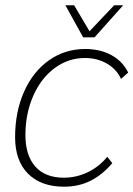

<svg xmlns="http://www.w3.org/2000/svg" viewBox="-20 -695 504 725"><path d="M37 -177Q37 -272 70.5 -348Q104 -424 164.5 -467Q225 -510 302 -510Q358 -510 400.5 -487Q443 -464 464 -421L437 -397Q420 -434 383.5 -455Q347 -476 301 -476Q238 -476 186.5 -438Q135 -400 105.5 -333Q76 -266 76 -185Q76 -108 113.5 -66Q151 -24 221 -24Q268 -24 311 -44.5Q354 -65 385 -103L404 -79Q367 -35 322 -12.5Q277 10 222 10Q135 10 86 -39Q37 -88 37 -177ZM227 -675H260L318 -577L411 -675H445L337 -554H294Z"/></svg>

Font: Sarabun Thin
Style: Italic
Weight: 250
Italic angle: -10°
Designer: Suppakit Chalermlarp | Katatrad Co.,Ltd.
Foundry: Cadson Demak Co.,Ltd.
Version: Version 1.000; ttfautohint (v1.6)